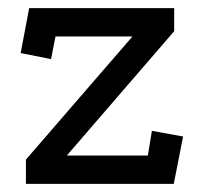

<svg xmlns="http://www.w3.org/2000/svg" viewBox="-20 -454 504 474"><path d="M44 0V-60L307 -364H117L106 -308L31 -323L52 -434H410V-377L145 -70H345L355 -131L432 -117L409 0Z"/></svg>

Font: Podkova Medium
Style: Regular
Weight: 500
Designer: Ilya Yudin
Foundry: Cyreal (www.cyreal.org)
Version: Version 2.103